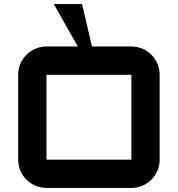

<svg xmlns="http://www.w3.org/2000/svg" viewBox="-20 -930 880 950"><path d="M386 -910H246L365 -700H210C132.7 -700 70 -637.3 70 -560V-140C70 -62.7 132.7 0 210 0H630C707.3 0 770 -62.7 770 -140V-560C770 -637.3 707.3 -700 630 -700H435ZM210 -140V-560H630V-140Z"/></svg>

Font: Abstante
Style: Regular
Weight: 500
Designer: Valerio Brotto (Silverblur_type)
Version: Version 1.000;Glyphs 3.1.2 (3151)